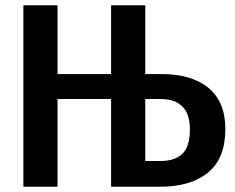

<svg xmlns="http://www.w3.org/2000/svg" viewBox="-20 -711 895 731"><path d="M595 -429Q710 -429 774 -376Q838 -323 838 -220Q838 -108 772 -54Q706 0 589 0H403V-334H199V0H69V-691H199V-429H403V-691H533V-429ZM590 -98Q646 -98 674.5 -125.5Q703 -153 703 -218Q703 -334 591 -334H533V-98Z"/></svg>

Font: Fira Sans Condensed Medium
Style: Regular
Weight: 500
Width: 3
Designer: Carrois Corporate & Edenspiekermann AG
Foundry: Carrois Corporate GbR & Edenspiekermann AG
Version: Version 4.203;PS 004.203;hotconv 1.0.88;makeotf.lib2.5.64775